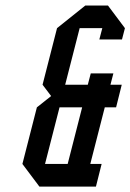

<svg xmlns="http://www.w3.org/2000/svg" viewBox="-20 -687 480 707"><path d="M145.8 -83.3H229.2L282.5 -291.7H199.2ZM440 -583.3 429.2 -541.7H345.8L356.7 -583.3H273.3L220 -375H303.3L314.2 -416.7H397.5L386.7 -375H428.3L407.5 -291.7H365.8L312.5 -83.3H354.2L333.3 0H125L62.5 -83.3L115.8 -291.7L168.3 -333.3L136.7 -375L190 -583.3L294.2 -666.7H377.5Z"/></svg>

Font: Yulong
Style: Italic
Weight: 400
Italic angle: -14.25°
Designer: GGBotNet
Foundry: f0n7.com
Version: 1.00